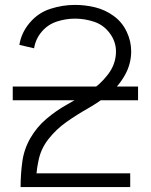

<svg xmlns="http://www.w3.org/2000/svg" viewBox="-20 -763 615 783"><path d="M64 0V-1Q64 -52 71 -103.5Q78 -155 104 -200Q130 -245 169.5 -278.5Q209 -312 254 -337Q299 -362 343 -389Q387 -416 420 -459Q453 -502 453 -553Q453 -593 428 -627Q403 -661 364.5 -674Q326 -687 286 -687Q248 -687 211.5 -675Q175 -663 150 -633.5Q125 -604 119 -566L59 -580Q67 -630 101.5 -670.5Q136 -711 185.5 -727Q235 -743 286 -743Q328 -743 368.5 -733Q409 -723 443.5 -698Q478 -673 496.5 -634Q515 -595 515 -554Q515 -502 489 -456Q463 -410 423 -378Q383 -346 338 -320.5Q293 -295 251 -265.5Q209 -236 177 -195Q145 -154 136 -103Q131 -80 129 -56H511V0ZM32 -354V-410H543V-354Z"/></svg>

Font: Jozsika Light
Style: Regular
Weight: 300
Monospace: yes
Designer: Belleve Invis
Foundry: Belleve Invis
Version: 2.1.0